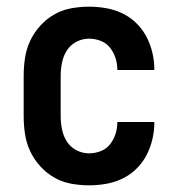

<svg xmlns="http://www.w3.org/2000/svg" viewBox="-20 -548 540 576"><path d="M247 8Q220 8 193 3Q166 -2 142.5 -15.5Q119 -29 100.5 -49.5Q82 -70 70.5 -94.5Q59 -119 55 -146Q51 -173 51 -200V-320Q51 -347 55 -374Q59 -401 70.5 -425.5Q82 -450 100.5 -470.5Q119 -491 142.5 -504.5Q166 -518 193 -523Q220 -528 247 -528Q273 -528 298.5 -523.5Q324 -519 347 -508Q370 -497 388.5 -479Q407 -461 419 -438.5Q431 -416 437 -390.5Q443 -365 443 -340V-338H332V-339Q332 -357 326.5 -374Q321 -391 310 -405Q299 -419 282 -425.5Q265 -432 247 -432Q227 -432 209 -422.5Q191 -413 180.5 -396.5Q170 -380 166 -360Q162 -340 162 -320V-200Q162 -180 166 -160Q170 -140 180.5 -123.5Q191 -107 209 -97.5Q227 -88 247 -88Q265 -88 282 -94.5Q299 -101 310 -115Q321 -129 326.5 -146Q332 -163 332 -181V-182H443V-180Q443 -155 437 -129.5Q431 -104 419 -81.5Q407 -59 388.5 -41Q370 -23 347 -12Q324 -1 298.5 3.5Q273 8 247 8Z"/></svg>

Font: Iosevka Algr
Style: Bold
Weight: 700
Monospace: yes
Designer: Belleve Invis
Foundry: Belleve Invis
Version: Version 26.0.2; ttfautohint (v1.8.3)